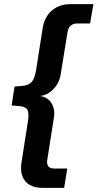

<svg xmlns="http://www.w3.org/2000/svg" viewBox="-20 -725 470 925"><path d="M184 180Q147 180 122.5 165.5Q98 151 88 124.5Q78 98 83 61L114 -137Q121 -178 112.5 -195Q104 -212 71 -214L36 -217L50 -308L87 -311Q119 -314 133 -330.5Q147 -347 154 -388L185 -586Q194 -644 230 -674.5Q266 -705 319 -705H430L414 -612H352Q333 -612 320.5 -601.5Q308 -591 305 -568L273 -371Q269 -340 253.5 -316Q238 -292 215.5 -277.5Q193 -263 165 -262V-263Q192 -262 210.5 -247.5Q229 -233 237 -208.5Q245 -184 239 -154L208 43Q204 66 213 76.5Q222 87 242 87H304L289 180Z"/></svg>

Font: Nunito Sans 10pt SemiCondensed
Style: Bold Italic
Weight: 700
Width: 4
Italic angle: -9°
Designer: Vernon Adams
Foundry: Vernon Adams
Version: Version 3.101;gftools[0.9.27]